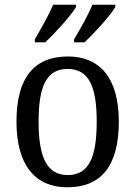

<svg xmlns="http://www.w3.org/2000/svg" viewBox="-20 -786 576 816"><path d="M295 -619V-606H339C381 -645 450 -721 470 -756V-766H373C354 -721 322 -665 295 -619ZM128 -619V-606H172C214 -645 283 -721 303 -756V-766H206C187 -721 155 -665 128 -619ZM266 10C410 10 485 -81 485 -269C485 -456 403 -546 269 -546C125 -546 50 -456 50 -269C50 -81 132 10 266 10ZM268 -42C178 -42 144 -120 144 -269C144 -418 177 -493 267 -493C358 -493 391 -418 391 -269C391 -120 359 -42 268 -42Z"/></svg>

Font: Noto Serif Sinhala SemiCondensed
Style: Regular
Weight: 400
Width: 4
Designer: Jelle Bosma - Monotype Design Team
Foundry: Monotype Imaging Inc.
Version: Version 2.007